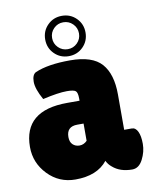

<svg xmlns="http://www.w3.org/2000/svg" viewBox="-82 -772 680 844"><g transform="rotate(-10 258.5 -349.5)"><path d="M188 -555Q162 -581 162 -619Q162 -657 188 -683Q214 -709 252 -709Q290 -709 316 -683Q342 -657 342 -619Q342 -581 316 -555Q290 -529 252 -529Q214 -529 188 -555ZM210.5 -662.5Q193 -645 193 -620Q193 -595 210.5 -577.5Q228 -560 253 -560Q278 -560 295.5 -577.5Q313 -595 313 -620Q313 -645 295.5 -662.5Q278 -680 253 -680Q228 -680 210.5 -662.5ZM108 -363Q80 -413 80 -444.5Q80 -476 97 -485Q154 -510 253.5 -510Q353 -510 394 -463.5Q435 -417 435 -326V-168H469Q486 -168 495.5 -148Q505 -128 505 -93Q505 -58 487.5 -24Q470 10 440 10Q386 10 353 -19Q338 -31 330 -48Q284 10 187 10Q114 10 64 -42Q14 -94 14 -165Q14 -328 209 -328H264V-338Q264 -364 255.5 -371.5Q247 -379 216 -379Q178 -379 108 -363ZM188 -179Q188 -157 200 -145.5Q212 -134 230.5 -134Q249 -134 264 -149V-226H236Q188 -226 188 -179Z"/></g></svg>

Font: Lilita One Rus
Style: Regular
Weight: 400
Designer: Juan Montoreano
Foundry: Juan Montoreano
Version: Version 1.002